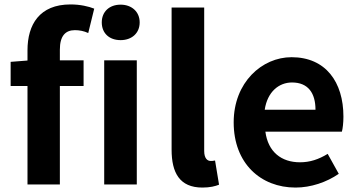

<svg xmlns="http://www.w3.org/2000/svg" viewBox="-20 -832 1611 866"><path d="M450 0H597V-560H450ZM524 -651C574 -651 610 -682 610 -731C610 -779 574 -811 524 -811C473 -811 439 -779 439 -731C439 -682 473 -651 524 -651ZM28 -444H104V0H250V-444H357V-560H250V-608C250 -670 275 -696 318 -696C338 -696 359 -692 378 -683L405 -793C380 -803 342 -812 298 -812C158 -812 104 -721 104 -605V-559L28 -553Z M893 14C927 14 951 8 968 1L950 -108C940 -106 936 -106 930 -106C916 -106 901 -117 901 -151V-798H754V-157C754 -53 790 14 893 14Z M1313 14C1382 14 1453 -10 1508 -48L1458 -138C1417 -113 1378 -100 1333 -100C1249 -100 1189 -147 1177 -238H1522C1526 -252 1529 -279 1529 -306C1529 -462 1449 -574 1295 -574C1162 -574 1034 -461 1034 -280C1034 -95 1156 14 1313 14ZM1174 -337C1186 -418 1238 -460 1297 -460C1370 -460 1403 -412 1403 -337Z"/></svg>

Font: Noto Sans TC
Style: Bold
Weight: 700
Designer: Ryoko NISHIZUKA 西塚涼子 (kana, bopomofo & ideographs); Paul D. Hunt (Latin, Greek & Cyrillic); Sandoll Communications 산돌커뮤니
Foundry: Adobe
Version: Version 2.004;hotconv 1.0.118;makeotfexe 2.5.65603